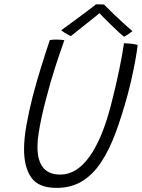

<svg xmlns="http://www.w3.org/2000/svg" viewBox="-20 -870 672 910"><path d="M248 20.5Q163 20.5 128.5 -28.2Q94 -77 94 -163Q94 -212.5 105.2 -276.2Q116.5 -340 135 -413Q151.5 -476.5 172.5 -544.5Q193.5 -612.5 216 -680Q223 -681.5 231.2 -682Q239.5 -682.5 247 -682.5Q259.5 -682.5 269.2 -681.5Q279 -680.5 285 -679.5Q264 -621 241 -549.5Q218 -478 200 -407.5Q187.5 -361.5 178 -318Q168.5 -274.5 163 -238Q157.5 -201.5 157.5 -174.5Q157.5 -42.5 265.5 -42.5Q342 -42.5 402.2 -125Q462.5 -207.5 503.5 -363Q509.5 -386.5 517 -416.2Q524.5 -446 531.8 -478.5Q539 -511 546 -544.2Q553 -577.5 558.5 -608.2Q564 -639 567.5 -665Q576 -665 585.2 -664.2Q594.5 -663.5 603.5 -662.5Q612.5 -661.5 620 -660Q627.5 -658.5 632.5 -657Q629 -626.5 621.8 -586.2Q614.5 -546 604.8 -502.2Q595 -458.5 584 -417.5Q557.5 -320.5 527.8 -240.2Q498 -160 459.8 -101.8Q421.5 -43.5 369.8 -11.5Q318 20.5 248 20.5ZM473 -848.5Q492 -829 516 -806Q540 -783 564 -761Q588 -739 608 -722.5Q597 -714 587 -707.2Q577 -700.5 568 -696Q556.5 -704.5 539.5 -720.5Q522.5 -736.5 504 -754.5Q485.5 -772.5 470.2 -788Q455 -803.5 448 -811.5H456.5Q452.5 -808 436.2 -795Q420 -782 397.8 -764.2Q375.5 -746.5 353.5 -729Q331.5 -711.5 316 -699Q311 -701 302 -705.8Q293 -710.5 283.8 -716.5Q274.5 -722.5 270 -726.5Q299 -747.5 333.8 -773Q368.5 -798.5 397 -820Q425.5 -841.5 435 -849.5Q439.5 -849.5 446.2 -849.5Q453 -849.5 460.2 -849.2Q467.5 -849 473 -848.5Z"/></svg>

Font: Grandstander Thin ExtraLight
Style: Italic
Weight: 250
Italic angle: -15°
Version: Version 1.200